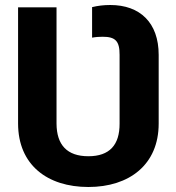

<svg xmlns="http://www.w3.org/2000/svg" viewBox="-20 -741 708 771"><path d="M52.6 -711.6V-244.7C52.9 -78.8 170.1 9.9 334.9 9.9C499.3 9.9 617.2 -79.9 617.2 -244.7V-520.6C617.2 -649.5 542.6 -720.9 422.9 -720.9C395.6 -720.9 373.6 -718 349.8 -712.4V-589.8C365.4 -592.7 380.3 -593.4 392.8 -593.4C443.2 -593.4 460.6 -576 460.2 -520.6V-244.7C460.6 -159.1 420.1 -113.6 334.9 -113.6C249.3 -113.6 207.4 -159.1 207 -244.7V-711.6Z"/></svg>

Font: Inter-Hewn
Style: Bold
Weight: 700
Designer: Rasmus Andersson
Foundry: rsms
Version: Version 3.012;git-f93a4a705